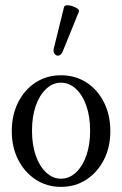

<svg xmlns="http://www.w3.org/2000/svg" viewBox="-20 -719 477 750"><path d="M218 11Q163 11 119.5 -17.5Q76 -46 51 -95Q26 -144 26 -207Q26 -270 51 -319.5Q76 -369 119.5 -397Q163 -425 218 -425Q274 -425 317.5 -397Q361 -369 386 -319.5Q411 -270 411 -207Q411 -144 386 -95Q361 -46 317.5 -17.5Q274 11 218 11ZM218 -21Q251 -21 277 -45.5Q303 -70 317.5 -112Q332 -154 332 -208Q332 -263 317.5 -305Q303 -347 277 -371.5Q251 -396 218 -396Q186 -396 160 -371.5Q134 -347 119.5 -305Q105 -263 105 -208Q105 -154 119.5 -112Q134 -70 160 -45.5Q186 -21 218 -21ZM225 -518Q219 -504 209.5 -502Q200 -500 193.5 -508Q187 -516 190 -529L230 -691Q232 -698 241.5 -698.5Q251 -699 263 -695Q275 -691 283 -685Q291 -679 288 -673Z"/></svg>

Font: Junicode VF
Style: Regular
Weight: 400
Designer: Peter S. Baker
Version: Version 2.213